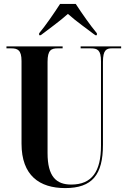

<svg xmlns="http://www.w3.org/2000/svg" viewBox="-20 -951 652 981"><path d="M180 -781V-771H188C227 -801 285 -842 327 -880C369 -842 428 -801 467 -771H475V-781C443 -819 396 -886 367 -931H287C258 -886 212 -819 180 -781ZM313 10C451 10 506 -58 506 -211V-635C506 -696 524 -704 552 -704H599V-714H392V-704H443C478 -704 496 -696 496 -638V-207C496 -75 450 -8 344 -8C268 -8 223 -48 223 -169V-635C223 -696 242 -704 276 -704H300V-714H13V-704H36C70 -704 90 -696 90 -639V-217C90 -54 182 10 313 10Z"/></svg>

Font: Noto Serif Display ExtraCondensed
Style: Bold
Weight: 700
Width: 2
Designer: Monotype Design Team
Foundry: Monotype Imaging Inc.
Version: Version 2.009